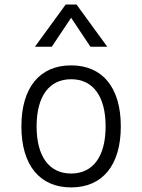

<svg xmlns="http://www.w3.org/2000/svg" viewBox="-20 -815 626 845"><path d="M293 9.8C431.2 9.8 511.7 -87.9 511.7 -258.8C511.7 -429.7 431.2 -527.3 293 -527.3C154.8 -527.3 74.2 -429.7 74.2 -258.8C74.2 -87.9 154.8 9.8 293 9.8ZM293 -51.3C196.3 -51.3 141.1 -126.5 141.1 -258.8C141.1 -391.1 196.3 -466.3 293 -466.3C389.6 -466.3 444.8 -391.1 444.8 -258.8C444.8 -126.5 389.6 -51.3 293 -51.3ZM133.8 -609.4H208L293 -736.8L377.9 -609.4H452.1L316.9 -794.9H269Z"/></svg>

Font: Cascadia Mono Light
Style: Regular
Weight: 300
Monospace: yes
Designer: Aaron Bell
Foundry: Saja Typeworks
Version: Version 2404.023